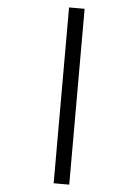

<svg xmlns="http://www.w3.org/2000/svg" viewBox="-77 -1034 1018 1415"><g transform="rotate(5 432.5 -326.5)"><path d="M375 324.2H490.2V-976.6H375Z"/></g></svg>

Font: OCR-B
Style: Regular
Weight: 400
Version: 1.1